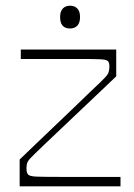

<svg xmlns="http://www.w3.org/2000/svg" viewBox="-20 -654 472 674"><path d="M49 0V-94Q71 -115 102 -145Q133 -175 168 -208Q203 -241 235.5 -272.5Q268 -304 293.5 -328.5Q319 -353 332 -365Q352 -384 358 -393.5Q364 -403 364 -421Q364 -434 359 -439.5Q354 -445 330.5 -446Q307 -447 253 -447Q224 -447 199 -447Q174 -447 140.5 -447Q107 -447 53 -447V-480H388V-386Q367 -366 335.5 -336Q304 -306 268.5 -272.5Q233 -239 200 -207.5Q167 -176 141 -151.5Q115 -127 104 -116Q82 -95 77.5 -86.5Q73 -78 73 -62Q73 -48 78.5 -41.5Q84 -35 108 -34Q132 -33 189 -33Q217 -33 245.5 -33Q274 -33 311.5 -33Q349 -33 403 -33V0ZM226 -554Q191 -554 191 -594Q191 -614 200.5 -624Q210 -634 226 -634Q242 -634 251.5 -624Q261 -614 261 -594Q261 -574 251.5 -564Q242 -554 226 -554Z"/></svg>

Font: Ojuju ExtraLight
Style: Regular
Weight: 200
Designer: Chisaokwu Joboson, Mirko Velimirovic
Foundry: Udi Foundry
Version: Version 1.000